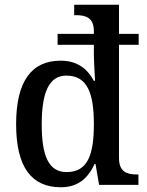

<svg xmlns="http://www.w3.org/2000/svg" viewBox="-20 -780 620 810"><path d="M237 10C309 10 351 -28 379 -88H383L398 0H564V-44H557C515 -44 482 -55 482 -114V-591H565V-637H482V-760H293V-716H301C341 -716 376 -706 376 -649V-637H223V-591H376V-551C376 -522 381 -442 381 -439H376C349 -489 307 -524 236 -524C115 -524 48 -440 48 -256C48 -72 115 10 237 10ZM261 -54C186 -54 156 -121 156 -255C156 -389 186 -461 260 -461C349 -461 376 -386 376 -256C376 -125 349 -54 261 -54Z"/></svg>

Font: Noto Serif Tamil SemiCondensed Medium
Style: Regular
Weight: 500
Width: 4
Designer: Indian Type Foundry, Tom Grace, and the Monotype Design Team
Foundry: Monotype Imaging Inc.
Version: Version 2.004